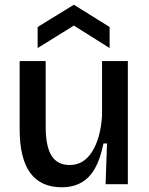

<svg xmlns="http://www.w3.org/2000/svg" viewBox="-20 -778 631 811"><path d="M241 13Q152 13 107.5 -48Q63 -109 63 -233V-520H173V-243Q173 -160 197.5 -120.5Q222 -81 275 -81Q305 -81 328.5 -95.5Q352 -110 369.5 -138Q387 -166 397.5 -204Q408 -242 411 -289V-520H520V-221V0H426L432 -172H417Q404 -107 381 -66.5Q358 -26 323 -6.5Q288 13 241 13ZM139 -575V-664L292 -758L443 -664V-575L292 -670Z"/></svg>

Font: Bricolage Grotesque 24pt Medium
Style: Regular
Weight: 500
Designer: Mathieu Triay
Foundry: Atelier Triay
Version: Version 1.001;gftools[0.9.33.dev8+g029e19f]